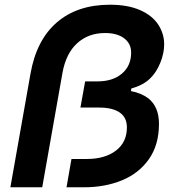

<svg xmlns="http://www.w3.org/2000/svg" viewBox="-20 -794 729 814"><path d="M109 -480Q134 -624 221 -699Q308 -774 446 -774Q522 -774 574 -751Q626 -728 651 -689.5Q676 -651 676 -606Q676 -568 659.5 -527.5Q643 -487 617 -462Q588 -433 537 -419L535 -408Q580 -399 609 -377Q654 -341 654 -269Q654 -180 611.5 -119.5Q569 -59 497 -29.5Q425 0 337 0H262L283 -120H348Q425 -120 471.5 -155.5Q518 -191 518 -254Q518 -296 487.5 -317Q457 -338 400 -338H321L341 -449H394Q458 -449 497 -482Q536 -515 536 -571Q536 -609 506.5 -631.5Q477 -654 425 -654Q355 -654 307.5 -611Q260 -568 245 -486L159 0H24Z"/></svg>

Font: Open Sauce Sans
Style: Bold Italic
Weight: 700
Italic angle: -10°
Designer: Alfredo Marco Pradil
Foundry: Creative Sauce Fz LLC
Version: Version 1.477